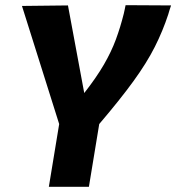

<svg xmlns="http://www.w3.org/2000/svg" viewBox="-20 -723 682 743"><path d="M169 0 209 -243 65 -700 243 -702 306 -363Q353 -423 382 -473Q411 -523 428.5 -570.5Q446 -618 459 -670Q461 -678 462.5 -686Q464 -694 466 -703L642 -702Q639 -693 636 -684Q633 -675 631 -667Q610 -603 579 -541.5Q548 -480 496.5 -409Q445 -338 364 -243L324 0Z"/></svg>

Font: Georama
Style: Bold Italic
Weight: 700
Italic angle: -9°
Designer: Jean-Baptiste Levee
Foundry: Production Type
Version: Version 1.000